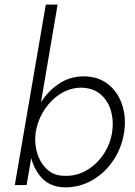

<svg xmlns="http://www.w3.org/2000/svg" viewBox="-20 -800 582 830"><path d="M517 -230Q507 -163 471 -108.5Q435 -54 380.5 -22Q326 10 262 10Q200 9 164 -27.5Q128 -64 115 -117L95 0H44L178 -780H229L157 -357Q187 -406 234 -437.5Q281 -469 340 -470Q404 -470 446.5 -436.5Q489 -403 507.5 -348.5Q526 -294 517 -230ZM465 -230Q472 -281 458.5 -324.5Q445 -368 412 -394.5Q379 -421 328 -421Q283 -420 243 -395.5Q203 -371 175 -330Q147 -289 137 -242L134 -226Q128 -180 141 -137.5Q154 -95 184 -67.5Q214 -40 259 -40Q310 -38 354 -63.5Q398 -89 427.5 -133Q457 -177 465 -230Z"/></svg>

Font: Jost* Light
Style: Italic
Weight: 300
Italic angle: -10°
Version: Version 3.7